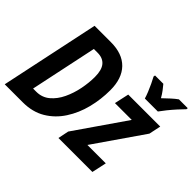

<svg xmlns="http://www.w3.org/2000/svg" viewBox="-152 -1036 1307 1307"><g transform="rotate(45 501.0 -383.0)"><path d="M6 0 157 -714H314Q425 -714 484 -653.5Q543 -593 543 -480Q543 -391 521.5 -306Q500 -221 455 -151.5Q410 -82 341.5 -41Q273 0 179 0ZM194 -116Q249 -116 289.5 -150Q330 -184 355.5 -238Q381 -292 393 -353Q405 -414 405 -469Q405 -536 378.5 -567.5Q352 -599 301 -599H265L163 -116ZM523 0 539 -78 789 -440H627L650 -545H958L940 -459L696 -106H873L850 0ZM749 -606Q743 -627 732 -654Q721 -681 708.5 -707.5Q696 -734 685 -754L687 -766H767Q779 -752 795 -731Q811 -710 825 -685Q851 -710 873.5 -730.5Q896 -751 917 -766H1002L1001 -755Q984 -738 959 -710.5Q934 -683 911 -654.5Q888 -626 874 -606Z"/></g></svg>

Font: Noto Sans Condensed
Style: Bold Italic
Weight: 700
Width: 3
Italic angle: -12°
Designer: Monotype Design Team
Foundry: Monotype Imaging Inc.
Version: Version 2.013; ttfautohint (v1.8.4.7-5d5b)